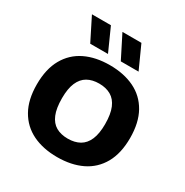

<svg xmlns="http://www.w3.org/2000/svg" viewBox="-184 -950 1061 1104"><g transform="rotate(30 346.5 -398.0)"><path d="M346.5 7.5Q253 7.5 183.5 -26.2Q114 -60 75.5 -127.8Q37 -195.5 37 -297Q37 -399 75.5 -467Q114 -535 183.5 -568.8Q253 -602.5 346.5 -602.5Q440 -602.5 509.8 -568.8Q579.5 -535 617.8 -466.8Q656 -398.5 656 -297Q656 -196 617.8 -128Q579.5 -60 509.8 -26.2Q440 7.5 346.5 7.5ZM346.5 -115Q392.5 -115 425 -133.5Q457.5 -152 474.5 -191.8Q491.5 -231.5 491.5 -294.5Q491.5 -361 474.2 -401.8Q457 -442.5 424.5 -461.2Q392 -480 346.5 -480Q301 -480 268.8 -461.8Q236.5 -443.5 219.2 -403.8Q202 -364 202 -300.5Q202 -233.5 219 -192.8Q236 -152 268.2 -133.5Q300.5 -115 346.5 -115ZM389 -652.5 312.5 -804H438.5L507 -652.5ZM186 -652.5 110 -804H236L304 -652.5Z"/></g></svg>

Font: Encode Sans SC Condensed Thin
Style: Bold
Weight: 700
Version: Version 3.002